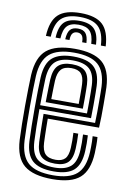

<svg xmlns="http://www.w3.org/2000/svg" viewBox="-88 -832 610 896"><g transform="rotate(10 217.0 -384.0)"><path d="M220.6 -777.5Q292.6 -777.5 325.5 -746.6Q358.3 -715.8 362.2 -644.6H339.3Q336.2 -706 308.6 -732.6Q281 -759.1 220.6 -759.1Q160 -759.1 132.4 -732.6Q104.7 -706 101.8 -644.6H78.9Q82.3 -715.8 115.2 -746.6Q148.1 -777.5 220.6 -777.5ZM220.6 -740.9Q269.3 -740.9 291.6 -718.6Q313.8 -696.3 316.4 -644.6H293.7Q291.5 -686.3 274.5 -704.4Q257.6 -722.5 220.6 -722.5Q183.4 -722.5 166.5 -704.4Q149.6 -686.3 147.5 -644.6H124.8Q127.2 -696.3 149.4 -718.6Q171.6 -740.9 220.6 -740.9ZM220.6 -704.2Q245.8 -704.2 257.4 -690.3Q269.1 -676.5 270.8 -644.6H250.6Q250.6 -666.7 243 -676.3Q235.3 -685.9 220.6 -685.9Q206.2 -685.9 198.4 -676.3Q190.7 -666.7 190.6 -644.6H170.4Q172 -676.5 183.6 -690.3Q195.3 -704.2 220.6 -704.2ZM223.9 8.7Q132.8 8.7 90 -26.5Q47.2 -61.7 42.7 -144.9Q41.1 -178.7 40.4 -220.3Q39.7 -262 39.8 -305.1Q39.9 -348.3 40.7 -387Q41.5 -425.8 42.7 -453.5Q47.7 -537.8 90.3 -573.2Q132.9 -608.7 222.6 -608.7Q311.8 -608.7 353.3 -574.1Q394.7 -539.6 398.6 -457.3Q399 -449.6 399.2 -427.9Q399.5 -406.1 399.6 -377.2Q399.7 -348.3 399.3 -318.6Q398.9 -289 397.5 -265.7H154.5Q154.8 -243.6 155 -224Q155.3 -204.5 155.8 -186.8Q156.4 -169.1 157 -152.1Q158.8 -115 174.4 -99Q189.9 -82.9 223.9 -82.9Q253.3 -82.9 267.9 -98.2Q282.4 -113.5 284.2 -150.5Q284.9 -165.6 285 -184.9Q285 -204.2 283.8 -221.4H306.7Q307.9 -203.3 307.8 -183.3Q307.7 -163.4 307.1 -149.6Q304.9 -104.1 285.4 -84.3Q265.9 -64.6 223.9 -64.6Q178.3 -64.6 157.3 -84.7Q136.4 -104.8 134.1 -150.9Q133.2 -171.3 132.7 -193.4Q132.1 -215.5 131.8 -238.5Q131.6 -261.6 131.3 -284.3H375.4Q376.3 -308.7 376.6 -335.7Q376.8 -362.6 376.7 -387.3Q376.6 -412.1 376.3 -430.5Q376.1 -448.9 375.7 -456.2Q372.3 -528.2 336.8 -559.3Q301.3 -590.4 222.6 -590.4Q144.5 -590.4 107.1 -558.7Q69.7 -527 65.5 -451.8Q64.3 -426.9 63.5 -389Q62.8 -351.2 62.7 -307.8Q62.6 -264.5 63.3 -222.4Q64 -180.4 65.5 -147.2Q69.3 -74.2 105.7 -41.9Q142.1 -9.6 223.9 -9.6Q301.3 -9.6 336.7 -41.3Q372.1 -72.9 375.7 -146.3Q376.2 -156.7 376.4 -169.9Q376.6 -183.1 376.3 -196.6Q376 -210.2 375 -221.4H397.9Q399.4 -204.6 399.4 -183.3Q399.4 -162 398.6 -145.4Q394.6 -62.8 354 -27.1Q313.4 8.7 223.9 8.7ZM223.9 -27.9Q154.4 -27.9 123 -56.1Q91.7 -84.2 88.4 -148.1Q87 -178.9 86.3 -219.6Q85.6 -260.4 85.7 -303.5Q85.7 -346.6 86.4 -385.1Q87 -423.5 88.3 -449.8Q92.1 -518.2 125 -545.2Q157.8 -572.1 222.6 -572.1Q288.9 -572.1 319.4 -545.3Q349.9 -518.4 352.8 -455.7Q353.3 -446.9 353.6 -422.5Q353.9 -398 353.8 -366.1Q353.8 -334.2 352.9 -302.8H108.4Q108.4 -260.3 109.1 -220.1Q109.8 -179.9 111.2 -150.1Q114.2 -93.8 140.7 -70.1Q167.1 -46.3 223.9 -46.3Q275.2 -46.3 301.1 -68.7Q327.1 -91.1 329.9 -147.6Q330.6 -163 330.7 -183Q330.7 -203.1 329.4 -221.4H352.3Q353.6 -203.4 353.6 -183.4Q353.5 -163.4 352.8 -147Q349.8 -83.4 319.8 -55.6Q289.9 -27.9 223.9 -27.9ZM108.6 -321.3H330.5Q331 -348.9 331 -375.9Q331 -403 330.7 -424.2Q330.4 -445.4 329.9 -454.8Q327.6 -507.6 302.5 -530.6Q277.4 -553.7 222.6 -553.7Q167.4 -553.7 140.9 -529.9Q114.4 -506 111.2 -448.5Q110.1 -424.7 109.5 -390.6Q108.8 -356.4 108.6 -321.3ZM131.7 -339.8Q131.9 -353.8 132.2 -373.6Q132.5 -393.5 133 -413.4Q133.5 -433.4 134.1 -447.3Q136.7 -495.5 157.8 -515.4Q178.9 -535.4 222.6 -535.4Q265.4 -535.4 285.3 -516.5Q305.1 -497.6 307 -454.3Q307.5 -445.3 307.7 -426.9Q307.9 -408.6 308 -385.7Q308 -362.8 307.6 -339.8ZM154.8 -358.3H284.8Q285.1 -378.6 285 -398.1Q284.9 -417.6 284.8 -432.2Q284.6 -446.9 284.2 -452.3Q282.7 -486.2 268.7 -501.6Q254.7 -517.1 222.6 -517.1Q189.2 -517.1 174.1 -500.2Q158.9 -483.4 157 -446.4Q156.5 -431.9 156 -417.7Q155.5 -403.5 155.3 -388.9Q155 -374.3 154.8 -358.3Z"/></g></svg>

Font: Big Shoulders Inline Text Thin
Style: Regular
Weight: 100
Designer: Patric King
Foundry: XO Type Co
Version: Version 2.002